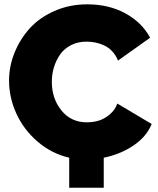

<svg xmlns="http://www.w3.org/2000/svg" viewBox="-20 -734 731 890"><path d="M683.1 -159.2Q659.2 -100.1 598.4 -59.3Q537.6 -18.6 460.9 -2.9V136.2H300.8V-2.9Q219.2 -22 154.8 -77.1Q90.3 -132.3 56.2 -206.8Q22 -281.2 22 -360.8Q22 -426.3 47.1 -489Q72.3 -551.8 117.4 -602.1Q162.6 -652.3 232.4 -683.1Q302.2 -713.9 384.8 -713.9Q484.9 -713.9 561.5 -671.9Q638.2 -629.9 675.8 -559.1L526.9 -453.1Q517.1 -478 500.5 -495.8Q483.9 -513.7 463.4 -523.2Q442.9 -532.7 422.6 -536.9Q402.3 -541 380.9 -541Q340.8 -541 309.1 -524.7Q277.3 -508.3 258.5 -481.2Q239.7 -454.1 230 -421.9Q220.2 -389.6 220.2 -355Q220.2 -277.3 264.6 -222.2Q309.1 -167 382.8 -167Q411.6 -167 438 -175Q464.4 -183.1 488.5 -203.4Q512.7 -223.6 523.9 -253.9Z"/></svg>

Font: Rawline Black
Style: Regular
Weight: 900
Designer: Matt McInerney, Pablo Impallari, Rodrigo Fuenzalida
Foundry: Matt McInerney, Pablo Impallari, Rodrigo Fuenzalida
Version: Version 4.020;PS 004.020;hotconv 1.0.88;makeotf.lib2.5.64775